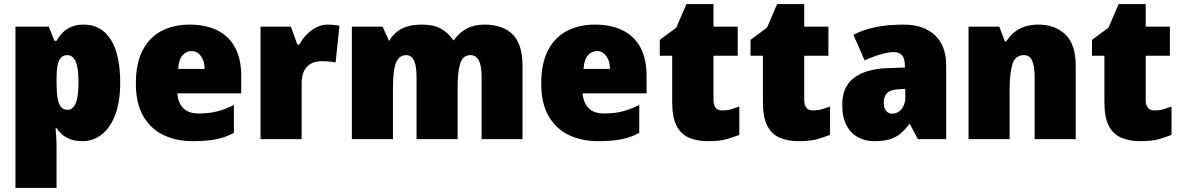

<svg xmlns="http://www.w3.org/2000/svg" viewBox="-20 -684 5809 944"><path d="M392 -563Q478 -563 524.5 -489.5Q571 -416 571 -278Q571 -184 546.5 -119.5Q522 -55 480 -22.5Q438 10 385 10Q349 10 324 0Q299 -10 283.5 -24.5Q268 -39 258 -54H253Q255 -35 256.5 -13Q258 9 258 38V240H56V-553H220L248 -483H258Q270 -505 287.5 -523Q305 -541 330.5 -552Q356 -563 392 -563ZM311 -413Q291 -413 279 -399.5Q267 -386 262.5 -360Q258 -334 258 -294V-279Q258 -235 262.5 -205Q267 -175 279 -159.5Q291 -144 312 -144Q329 -144 341 -157.5Q353 -171 359.5 -201Q366 -231 366 -280Q366 -353 351.5 -383Q337 -413 311 -413Z M913 -563Q991 -563 1048 -535Q1105 -507 1135.5 -451Q1166 -395 1166 -310V-225H852Q854 -182 879.5 -154Q905 -126 957 -126Q1006 -126 1046.5 -136Q1087 -146 1130 -168V-31Q1093 -10 1046.5 0Q1000 10 927 10Q848 10 785 -19.5Q722 -49 685 -112Q648 -175 648 -273Q648 -373 681.5 -437Q715 -501 774.5 -532Q834 -563 913 -563ZM922 -433Q896 -433 877.5 -412Q859 -391 856 -345H986Q986 -370 978 -389.5Q970 -409 956 -421Q942 -433 922 -433Z M1590 -563Q1607 -563 1624.5 -561Q1642 -559 1649 -557L1630 -377Q1620 -379 1605.5 -381Q1591 -383 1558 -383Q1547 -383 1531 -379.5Q1515 -376 1499.5 -365Q1484 -354 1473.5 -332Q1463 -310 1463 -272V0H1261V-553H1410L1442 -465H1452Q1466 -492 1488 -514.5Q1510 -537 1536.5 -550Q1563 -563 1590 -563Z M2362 -563Q2452 -563 2500.5 -515Q2549 -467 2549 -360V0H2348V-301Q2348 -364 2333.5 -388.5Q2319 -413 2293 -413Q2256 -413 2243 -372.5Q2230 -332 2230 -258V0H2028V-301Q2028 -341 2022.5 -365.5Q2017 -390 2005.5 -401.5Q1994 -413 1977 -413Q1951 -413 1936.5 -393Q1922 -373 1917 -335Q1912 -297 1912 -242V0H1710V-553H1861L1892 -485H1895Q1908 -508 1928.5 -525.5Q1949 -543 1980 -553Q2011 -563 2055 -563Q2112 -563 2148.5 -542.5Q2185 -522 2209 -486H2211Q2237 -523 2274 -543Q2311 -563 2362 -563Z M2906 -563Q2984 -563 3041 -535Q3098 -507 3128.5 -451Q3159 -395 3159 -310V-225H2845Q2847 -182 2872.5 -154Q2898 -126 2950 -126Q2999 -126 3039.5 -136Q3080 -146 3123 -168V-31Q3086 -10 3039.5 0Q2993 10 2920 10Q2841 10 2778 -19.5Q2715 -49 2678 -112Q2641 -175 2641 -273Q2641 -373 2674.5 -437Q2708 -501 2767.5 -532Q2827 -563 2906 -563ZM2915 -433Q2889 -433 2870.5 -412Q2852 -391 2849 -345H2979Q2979 -370 2971 -389.5Q2963 -409 2949 -421Q2935 -433 2915 -433Z M3530 -141Q3555 -141 3574 -146.5Q3593 -152 3615 -160V-21Q3582 -8 3549.5 1Q3517 10 3460 10Q3407 10 3367.5 -7Q3328 -24 3306.5 -65.5Q3285 -107 3285 -182V-410H3224V-488L3305 -548L3355 -664H3488V-553H3607V-410H3488V-195Q3488 -168 3498.5 -154.5Q3509 -141 3530 -141Z M3976 -141Q4001 -141 4020 -146.5Q4039 -152 4061 -160V-21Q4028 -8 3995.5 1Q3963 10 3906 10Q3853 10 3813.5 -7Q3774 -24 3752.5 -65.5Q3731 -107 3731 -182V-410H3670V-488L3751 -548L3801 -664H3934V-553H4053V-410H3934V-195Q3934 -168 3944.5 -154.5Q3955 -141 3976 -141Z M4424 -563Q4521 -563 4576.5 -511Q4632 -459 4632 -363V0H4493L4454 -73H4450Q4428 -44 4405 -25.5Q4382 -7 4352 1.5Q4322 10 4278 10Q4234 10 4198 -9.5Q4162 -29 4141.5 -68.5Q4121 -108 4121 -169Q4121 -258 4179 -301.5Q4237 -345 4344 -349L4429 -352V-360Q4429 -397 4414.5 -412.5Q4400 -428 4376 -428Q4348 -428 4309 -416.5Q4270 -405 4231 -387L4176 -513Q4224 -538 4284.5 -550.5Q4345 -563 4424 -563ZM4397 -245Q4358 -243 4341.5 -226.5Q4325 -210 4325 -180Q4325 -152 4337 -138.5Q4349 -125 4368 -125Q4393 -125 4412 -147Q4431 -169 4431 -204V-247Z M5086 -563Q5166 -563 5217.5 -515Q5269 -467 5269 -360V0H5067V-302Q5067 -357 5055 -385Q5043 -413 5015 -413Q4972 -413 4958 -369Q4944 -325 4944 -242V0H4742V-553H4893L4921 -480H4927Q4944 -506 4966 -524.5Q4988 -543 5017.5 -553Q5047 -563 5086 -563Z M5655 -141Q5680 -141 5699 -146.5Q5718 -152 5740 -160V-21Q5707 -8 5674.5 1Q5642 10 5585 10Q5532 10 5492.5 -7Q5453 -24 5431.5 -65.5Q5410 -107 5410 -182V-410H5349V-488L5430 -548L5480 -664H5613V-553H5732V-410H5613V-195Q5613 -168 5623.5 -154.5Q5634 -141 5655 -141Z"/></svg>

Font: Noto Sans Display Black
Style: Regular
Weight: 900
Designer: Monotype Design Team
Foundry: Monotype Imaging Inc.
Version: Version 2.003